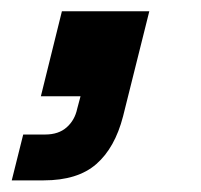

<svg xmlns="http://www.w3.org/2000/svg" viewBox="-88 -168 351 335"><path d="M-67.5 146.7 -47.5 66.7H-9.2Q14.2 66.7 28.3 54.2Q42.5 41.7 46.7 21.7L52.5 0H-16.7L20 -148.3H172.5L126.7 35Q112.5 90 80 118.3Q47.5 146.7 -11.7 146.7Z"/></svg>

Font: Funnel Sans Light
Style: Bold Italic
Weight: 700
Italic angle: -14.036°
Version: Version 1.000